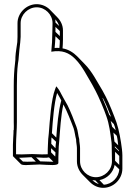

<svg xmlns="http://www.w3.org/2000/svg" viewBox="-20 -774 648 921"><path d="M232 -663 231 -618C231 -587 229 -556 226 -526C278 -535 311 -521 340 -492C375 -457 396 -412 423 -367L439 -337C453 -311 481 -245 490 -217C504 -179 509 -137 515 -91C516 -81 516 -72 516 -64L517 0C517 42 481 76 440 76C399 76 364 41 364 0V-64C364 -78 360 -94 360 -106V-107C355 -122 354 -148 347 -165C338 -190 317 -244 304 -269C294 -288 285 -301 276 -319C271 -329 265 -341 258 -350L250 -360L245 -348C225 -297 219 -195 214 -133C212 -116 210 -98 210 -81C209 -65 209 -51 209 -40V-34C197 -33 173 -33 134 -35V-36V-35C94 -33 67 -33 57 -34V-80C57 -112 61 -152 61 -188V-364C61 -399 62 -438 66 -468C68 -481 70 -492 70 -501C71 -522 75 -550 77 -570L79 -597V-663C79 -704 115 -739 156 -739C197 -739 232 -704 232 -663ZM267 -625V-601L246 -621V-645ZM264 -649 246 -666C246 -671 246 -676 245 -681C254 -672 260 -661 264 -649ZM267 -580C267 -568 266 -556 265 -544C258 -544 250 -545 242 -544C244 -562 245 -581 246 -600ZM475 -301C485 -282 501 -244 513 -213L504 -223C497 -242 484 -276 471 -305ZM526 -179C530 -170 533 -160 535 -149L518 -166C517 -171 514 -182 511 -194ZM540 -123C544 -109 545 -93 547 -77L529 -95C527 -110 526 -124 524 -138ZM550 -53C550 -51 551 -50 551 -48L531 -67V-72ZM552 -26V17L532 -3V-46ZM552 38C550 77 517 110 478 112L457 90C494 83 523 54 530 17ZM454 109C442 105 432 99 423 90C428 91 432 91 437 91ZM249 -94C248 -84 246 -73 246 -63L226 -84C226 -95 226 -104 227 -115ZM250 -114 229 -135C233 -192 239 -277 254 -328C261 -317 268 -303 274 -292C260 -243 254 -168 250 -114ZM246 -43C246 -36 245 -29 245 -23L225 -43V-63ZM236 2C223 2 203 1 173 0L153 -19C180 -17 203 -16 215 -19ZM152 1C117 2 96 2 90 1L71 -17C85 -17 105 -19 131 -20ZM54 -501C54 -493 54 -483 52 -470C48 -438 46 -399 46 -364V-188C46 -175 47 -162 46 -150H45C45 -127 42 -102 42 -80V-25L80 13C88 21 117 17 169 15C217 17 260 23 260 7V-5C260 -16 260 -28 261 -45C261 -62 262 -78 264 -96C268 -146 272 -221 284 -273C299 -247 322 -189 333 -159C338 -145 340 -124 345 -105C345 -91 349 -75 349 -64V0C349 25 360 48 377 65L412 100C428 116 450 127 475 127C525 127 567 85 567 35V-29C567 -38 566 -48 565 -58C560 -100 551 -150 539 -186C529 -215 503 -281 488 -309L472 -339C445 -383 422 -431 386 -467L351 -503C332 -522 309 -537 280 -542C281 -555 282 -569 282 -583V-628C282 -653 271 -675 254 -692L219 -728C203 -744 180 -754 156 -754C107 -754 64 -712 64 -663V-597L63 -572C61 -553 55 -524 54 -501Z"/></svg>

Font: Blanket
Style: Ugh
Weight: 900
Foundry: Cannot Into Space Fonts
Version: Version 0.9